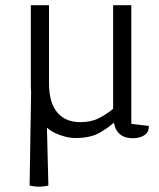

<svg xmlns="http://www.w3.org/2000/svg" viewBox="-20 -509 603 729"><path d="M166 -489.2V-193.9Q166 -118.9 197.5 -82Q228.9 -45.2 284.4 -45.2Q326.2 -45.2 356.1 -60.5Q386 -75.8 414.3 -99.7L421.4 -51.5Q395.8 -26.7 359.8 -5.9Q323.9 15 268.5 15Q228.9 15 189.1 -3.9Q149.4 -22.8 123.2 -67.4Q97 -111.9 97 -187.9V-489.2ZM98.2 -166.4 157.5 -51.7 163.7 195.2Q158.3 197 148.3 198.3Q138.4 199.7 127.7 199.7Q117 199.7 107.5 198.3Q98 197 92.4 195.2ZM478.6 -489.2V-38.8L545.2 -30.8Q545.2 -5.8 527.2 5Q509.3 15.8 484.3 15.8Q455.4 15.8 438.7 3.4Q422 -9.1 415.8 -30Q409.5 -50.9 409.5 -76.7V-489.2Z"/></svg>

Font: Karma Variable Light
Style: Regular
Weight: 300
Designer: Joana Correia
Foundry: Indian Type Foundry
Version: Version 3.000